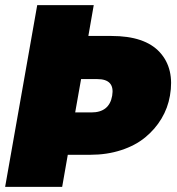

<svg xmlns="http://www.w3.org/2000/svg" viewBox="-20 -728 689 748"><path d="M272.9 -290H335.9Q405.8 -290 417 -355Q428.2 -419.9 358.9 -419.9H295.9ZM642.1 -355Q633.8 -307.1 609.1 -265.9Q584.5 -224.6 545.9 -192.9Q507.3 -161.1 452.1 -143.1Q397 -125 332 -125H244.1L222.2 0H0L125 -708H345.2L324.2 -587.9H414.1Q544.4 -587.9 602.5 -524.4Q660.6 -460.9 642.1 -355Z"/></svg>

Font: SVN-Poppins Black
Style: Italic
Weight: 900
Italic angle: -10°
Designer: Ninad Kale (Devanagari), Jonny Pinhorn (Latin)
Foundry: Indian Type Foundry
Version: Version 3.002 2017